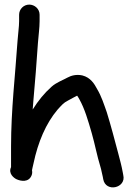

<svg xmlns="http://www.w3.org/2000/svg" viewBox="-20 -774 581 834"><path d="M63 -710V-682C63 -658 58.2 -627.5 56.1 -595.7C46.1 -446.3 28 -297.9 28 -137V-48C14.9 -20.1 40.4 -0.7 52 4.7C70.9 13.3 104.6 19.2 117.2 -12.1C120.4 -19.8 120.4 -27.3 119 -34.7C120.1 -41.9 123.1 -52.5 125.5 -63.9C145.1 -157.1 179.4 -237.7 229.7 -297.4C247.9 -317.2 255.8 -327.4 274.6 -336.8L296.3 -348.7C302.6 -351.7 310.8 -356.6 315 -358.4C317.1 -355.8 320.2 -351.2 324.1 -344C348 -301.5 362.2 -252 378.5 -195.6C392.6 -146.5 401.1 -98.4 416.2 -49.4C420.4 -36.8 421.8 -23.4 426.6 -5.5L428.4 4.5C439.1 63.5 529.4 43 515.4 -13.5L513.6 -23.5C507.9 -55 501.4 -77.7 494.2 -105.4C479.7 -160.4 461 -231.2 443.7 -286.9C431.4 -321.3 420.5 -356.3 401.8 -387.3C390.4 -408.8 373.7 -437.3 337.6 -446.4C311.5 -452 289.1 -445.9 272.7 -436.8C255.4 -426.9 225.1 -416.1 204.4 -397.7C172.2 -369.1 146.2 -337 122 -298.3C122.8 -310.8 123.8 -324.1 124.9 -335.6C131.6 -407.6 139.9 -513.8 144.9 -588.8C147 -618.5 152 -652.5 152 -682V-710C152 -736 130 -754 107 -754C82.7 -754 63 -734.3 63 -710Z"/></svg>

Font: Just Breathe
Style: Bd
Weight: 400
Foundry: Cannot Into Space Fonts
Version: Version 0.72